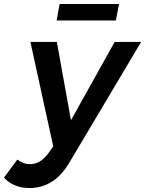

<svg xmlns="http://www.w3.org/2000/svg" viewBox="-99 -746 730 966"><path d="M49 200Q-30 200 -79 148L-12 57Q20 80 49 80Q106 80 145 24L169 -9L54 -535H187L258 -141L478 -535H611L250 72Q175 200 49 200ZM484 -643H186L201 -726H500Z"/></svg>

Font: Argentum Sans Medium
Style: Italic
Weight: 500
Italic angle: -11°
Designer: Julieta Ulanovsky (font), Cristiano Sobral (main changes and remaster)
Foundry: Julieta Ulanovsky (font), Cristiano Sobral (main changes and remaster)
Version: Version 2.007;June 15, 2022;FontCreator 14.0.0.2814 64-bit; 